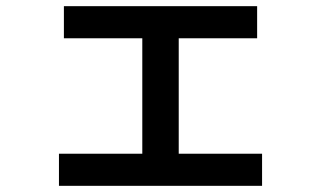

<svg xmlns="http://www.w3.org/2000/svg" viewBox="-20 -591 1040 622"><path d="M171 11V-93H441V-467H187V-571H813V-467H559V-93H829V11Z"/></svg>

Font: M PLUS 1 SemiBold
Style: Regular
Weight: 600
Designer: Coji Morishita
Foundry: UNDERFOREST DESIGN
Version: Version 1.001